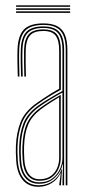

<svg xmlns="http://www.w3.org/2000/svg" viewBox="-20 -693 328 718"><path d="M225.8 0V-505Q225.8 -556 206.2 -577.9Q186.8 -599.8 142 -599.8Q94.8 -599.8 74.1 -578Q53.5 -556.2 51.8 -507.5Q51 -485 51.5 -458.8Q52 -432.5 52.8 -406.8H46.5Q45.8 -432.8 45.2 -459.4Q44.8 -486 45.5 -507.8Q47.2 -560 69.6 -582.8Q92 -605.5 142 -605.5Q174.2 -605.5 193.9 -595.2Q213.5 -585 222.8 -563Q232 -541 232 -505V0ZM126.8 -11.2Q157 -11.2 176.1 -26Q195.2 -40.8 204.4 -61.8Q213.5 -82.8 213.5 -101.2V-347Q195 -337.2 170.9 -322.6Q146.8 -308 127 -293.8Q89 -266.5 74.4 -231.8Q59.8 -197 57.8 -146.5Q57.2 -132.2 57.5 -123.4Q57.8 -114.5 58.8 -95Q61 -54.2 78.9 -32.8Q96.8 -11.2 126.8 -11.2ZM127.2 -17Q99.5 -17 83.2 -37.2Q67 -57.5 64.8 -95.2Q63.8 -112.5 63.5 -123.1Q63.2 -133.8 63.8 -146.2Q65.8 -198.5 80.6 -231.2Q95.5 -264 130.5 -289.5Q146.8 -301.5 167.6 -314.8Q188.5 -328 207.2 -338.2V-101Q207.2 -82.8 199.4 -63.2Q191.5 -43.8 174 -30.4Q156.5 -17 127.2 -17ZM127.8 -22.8Q154 -22.8 170.2 -34.9Q186.5 -47 193.9 -65.1Q201.2 -83.2 201.2 -100.8V-329.5Q186.2 -320.5 168.4 -309Q150.5 -297.5 133 -284.5Q99.2 -259 85.5 -227.4Q71.8 -195.8 70 -146.2Q69.5 -133 69.8 -124.1Q70 -115.2 71 -95.5Q73 -61.5 87.6 -42.1Q102.2 -22.8 127.8 -22.8ZM124.2 5.5Q85.5 5.5 64.2 -20.9Q43 -47.2 40.5 -93.8Q39.5 -111.5 39.2 -123.8Q39 -136 39.5 -147.8Q41.5 -196.5 56.8 -236Q72 -275.5 118 -308.2Q131.2 -317.5 145 -326.6Q158.8 -335.8 172.9 -344.5Q187 -353.2 201.2 -361V-505Q201.2 -542 188.1 -559.6Q175 -577.2 142 -577.2Q107.2 -577.2 92.4 -560.5Q77.5 -543.8 76.2 -506.8Q75.5 -485.5 75.9 -461.4Q76.2 -437.2 77 -406.8H71Q70.2 -435.8 69.9 -461.1Q69.5 -486.5 70 -506.8Q71.2 -546.5 87.4 -564.8Q103.5 -583 142 -583Q178.2 -583 192.9 -564.1Q207.5 -545.2 207.5 -505V-357.2Q184.5 -345 162.2 -331Q140 -317 120.5 -303Q77.2 -272 62.4 -234Q47.5 -196 45.5 -147.5Q45 -133 45.2 -123.8Q45.5 -114.5 46.5 -94.2Q49 -48.8 69.4 -24.5Q89.8 -0.2 125 -0.2Q155.2 -0.2 177.9 -16.4Q200.5 -32.5 210.5 -60.2H212L208.2 -7.2V0H201.8V-4.8L207.2 -44.8H205.8Q195 -21.5 172.8 -8Q150.5 5.5 124.2 5.5ZM213.8 0V-15L215.5 -78.8H214Q208 -50 184.6 -27.9Q161.2 -5.8 125.8 -5.8Q92.8 -5.8 73.9 -28.8Q55 -51.8 52.8 -94.5Q51.8 -112.2 51.5 -123.2Q51.2 -134.2 51.8 -147.2Q53.5 -194.5 67.5 -231.4Q81.5 -268.2 124 -298.8Q138.2 -308.8 154.2 -318.6Q170.2 -328.5 185.8 -337.5Q201.2 -346.5 213.5 -353V-505Q213.5 -550 197 -569.2Q180.5 -588.5 142 -588.5Q101.8 -588.5 83.5 -569.6Q65.2 -550.8 64 -507Q63.2 -484.5 63.8 -458.4Q64.2 -432.2 65 -406.8H58.8Q58 -432.8 57.5 -459.4Q57 -486 57.8 -507.2Q59.2 -553.5 78.6 -573.9Q98 -594.2 142 -594.2Q183.5 -594.2 201.6 -573.5Q219.8 -552.8 219.8 -505V0ZM242.2 -667.5H40.2V-673H242.2ZM242.2 -645H40.2V-650.5H242.2ZM242.2 -656.2H40.2V-661.8H242.2Z"/></svg>

Font: Big Shoulders Inline Display Thin ExtraLight
Style: Regular
Weight: 250
Version: Version 2.002